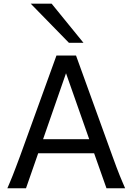

<svg xmlns="http://www.w3.org/2000/svg" viewBox="-20 -1011 721 1031"><path d="M334.5 -617.7 211.4 -263.7H459ZM19.5 0Q25.9 -14.6 32.7 -30.8Q39.6 -46.9 47.6 -67.1Q55.7 -87.4 65.4 -113.3Q75.2 -139.2 87.9 -173.3L283.2 -712.9H388.2L583.5 -173.3Q595.7 -139.2 605.5 -113.3Q615.2 -87.4 623.5 -67.1Q631.8 -46.9 638.7 -30.8Q645.5 -14.6 651.9 0H551.8L485.4 -188H185.1L119.6 0ZM257.3 -991.2 428.2 -781.2H350.1L145 -991.2Z"/></svg>

Font: Andika APac
Style: Regular
Weight: 400
Designer: Victor Gaultney, Annie Olsen, Julie Remington, Don Collingsworth, Eric Hays, Becca Hirsbrunner
Foundry: SIL International
Version: Version 5.000